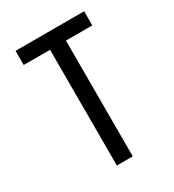

<svg xmlns="http://www.w3.org/2000/svg" viewBox="-178 -838 855 941"><g transform="rotate(-30 250.0 -367.5)"><path d="M205 0V-655H56V-735H444V-655H295V0Z"/></g></svg>

Font: Iosevka SS10 Medium
Style: Regular
Weight: 500
Monospace: yes
Designer: Belleve Invis
Foundry: Belleve Invis
Version: Version 28.0.6; ttfautohint (v1.8.4)